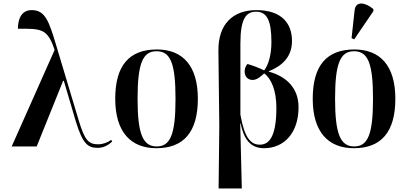

<svg xmlns="http://www.w3.org/2000/svg" viewBox="-20 -826 2296 1083"><path d="M46 0H187L336 -370H340L408 -140C447 -13 476 8 532 8C559 8 587 -3 613 -28L607 -37C589 -23 561 -12 534 -12C480 -12 458 -34 424 -147L298 -567C257 -704 236 -769 159 -769C95 -769 81 -709 81 -664C212 -664 248 -667 288 -544Z M862 10C1016 10 1096 -81 1096 -269C1096 -456 1010 -547 865 -547C709 -547 630 -457 630 -269C630 -81 718 10 862 10ZM864 0C786 0 756 -70 756 -269C756 -468 785 -537 863 -537C942 -537 970 -468 970 -269C970 -70 942 0 864 0Z M1213 237H1344L1335 -130H1337C1355 -41 1393 10 1469 10C1585 10 1664 -79 1664 -221C1664 -330 1595 -395 1496 -422V-424C1568 -453 1627 -502 1627 -595C1627 -691 1572 -769 1426 -769C1296 -769 1210 -692 1212 -539L1217 -114ZM1445 -10C1395 -10 1359 -48 1336 -179V-581C1336 -723 1369 -760 1425 -760C1484 -760 1511 -713 1511 -589C1511 -517 1494 -459 1470 -429C1435 -446 1398 -459 1376 -465C1363 -451 1360 -434 1360 -423C1360 -391 1381 -375 1405 -375C1430 -375 1454 -397 1470 -412C1510 -383 1539 -316 1539 -218C1539 -42 1491 -10 1445 -10Z M1978 -604 2086 -763V-775C2038 -815 1985 -821 1980 -766L1963 -611ZM1976 10C2130 10 2210 -81 2210 -269C2210 -456 2124 -547 1979 -547C1823 -547 1744 -457 1744 -269C1744 -81 1832 10 1976 10ZM1978 0C1900 0 1870 -70 1870 -269C1870 -468 1899 -537 1977 -537C2056 -537 2084 -468 2084 -269C2084 -70 2056 0 1978 0Z"/></svg>

Font: Noto Serif Display SemiCondensed SemiBold
Style: Regular
Weight: 600
Width: 4
Designer: Monotype Design Team
Foundry: Monotype Imaging Inc.
Version: Version 2.009